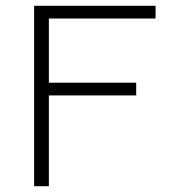

<svg xmlns="http://www.w3.org/2000/svg" viewBox="-20 -644 640 664"><path d="M98 0V-624H518V-580H149V-358H451V-314H149V0Z"/></svg>

Font: Inconsolata Expanded Light
Style: Regular
Weight: 300
Width: 7
Monospace: yes
Designer: Raph Levien, Cyreal, Brenton Simpson
Foundry: Raph Levien, Cyreal, Google
Version: Version 3.001; ttfautohint (v1.8.2.53-6de2)